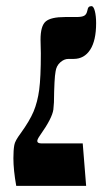

<svg xmlns="http://www.w3.org/2000/svg" viewBox="-20 -609 365 629"><path d="M113.8 -434.1 112.8 -479Q112.8 -524.4 129.9 -538.8Q147 -553.2 192.9 -553.2H230Q248.5 -553.2 256.1 -557.6Q263.7 -562 266.1 -574.2Q267.6 -583 270.8 -585.9Q273.9 -588.9 279.8 -588.9Q286.6 -588.9 290.8 -572.5Q294.9 -556.2 294.9 -533.2Q294.9 -476.1 275.4 -446Q255.9 -416 221.2 -416H204.1Q189.9 -416 177.2 -404.5Q164.6 -393.1 162.1 -375Q157.7 -353 156.7 -273.4L154.8 -250Q150.9 -221.7 111.8 -166.5Q102.1 -152.8 102.1 -147Q102.1 -139.2 116.2 -139.2H251L262.2 0H33.2Q23.9 -52.2 23.9 -90.8Q23.9 -117.7 26.9 -133.8Q28.8 -147 47.4 -171.9Q77.1 -212.9 90.1 -243.9Q103 -274.9 108.4 -314.9Q113.8 -355 113.8 -434.1Z"/></svg>

Font: Tinos
Style: Bold Italic
Weight: 700
Italic angle: -16.333°
Designer: Steve Matteson
Foundry: Monotype Imaging Inc.
Version: Version 1.23